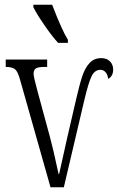

<svg xmlns="http://www.w3.org/2000/svg" viewBox="-20 -786 495 806"><path d="M64 -452Q55 -485 43.5 -495Q32 -505 4 -505V-536H178V-505H166Q141 -505 131 -499Q121 -493 121 -476Q121 -464 137 -405L191 -206Q203 -162 226 -55H228Q228 -57 236 -90Q255 -179 300 -371Q314 -432 325.5 -466.5Q337 -501 356 -521.5Q375 -542 405 -542Q428 -542 441.5 -528.5Q455 -515 455 -494Q455 -466 434 -455Q432 -473 423 -483Q414 -493 402 -493Q378 -493 365 -467Q352 -441 335 -370L248 0H192ZM265 -619V-606H239H224Q199 -633 166 -681Q133 -729 120 -756V-766H185H199Q239 -661 265 -619Z"/></svg>

Font: Noto Serif CondLight
Style: Regular
Weight: 300
Width: 3
Designer: Monotype Design Team
Foundry: Monotype Imaging Inc.
Version: Version 1.001